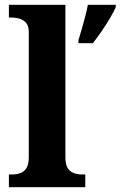

<svg xmlns="http://www.w3.org/2000/svg" viewBox="-20 -780 502 800"><path d="M17.1 0V-53H28.9Q49.6 -53 65.5 -58.9Q81.4 -64.8 90.6 -80.3Q99.9 -95.8 99.9 -123.9V-645.9Q99.9 -673 87.8 -685.8Q75.7 -698.6 59.2 -702.8Q42.8 -707 28.9 -707H17.1V-760H252.5V-123.9Q252.5 -95.8 261.7 -80.3Q271 -64.8 287.4 -58.9Q303.8 -53 323.4 -53H335.3V0ZM306.9 -613Q313.5 -633.3 320.8 -659.1Q328.1 -685 335.1 -711.7Q342.2 -738.3 346.2 -760H462.2V-750Q453.2 -729 437.1 -702.3Q421.1 -675.6 402.5 -648.6Q383.9 -621.6 367 -600H306.9Z"/></svg>

Font: Noto Serif Ethiopic
Style: Regular
Weight: 400
Designer: Monotype Design Team
Foundry: Monotype Imaging Inc.
Version: Version 2.102